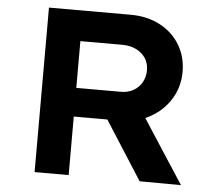

<svg xmlns="http://www.w3.org/2000/svg" viewBox="-51 -756 927 814"><g transform="rotate(5 413.0 -349.5)"><path d="M125 0V-700H473Q543 -700 597.5 -671.5Q652 -643 682.5 -592.5Q713 -542 713 -478Q713 -414 681 -362Q649 -310 593.5 -279.5Q538 -249 471 -249H270V0ZM572 0 370 -316 526 -341 748 1ZM270 -371H460Q490 -371 513 -384Q536 -397 549 -420Q562 -443 562 -472Q562 -501 547.5 -523Q533 -545 507.5 -557.5Q482 -570 448 -570H270Z"/></g></svg>

Font: Lexend Exa SemiBold
Style: Regular
Weight: 600
Designer: Bonnie Shaver-Troup, Thomas Jockin
Foundry: Lexend
Version: Version 1.007